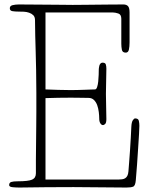

<svg xmlns="http://www.w3.org/2000/svg" viewBox="-20 -841 683 861"><path d="M586 -310Q600 -310 602.5 -299.5Q605 -289 605 -277Q605 -268 603.5 -240.5Q602 -213 599.5 -177Q597 -141 594.5 -102Q592 -63 589 -33Q587 -8 577 -4Q567 0 547 0Q486 0 428.5 -1Q371 -2 310 -2Q249 -2 188.5 -1.5Q128 -1 67 0Q52 0 36.5 -1.5Q21 -3 21 -11Q21 -22 30.5 -25Q40 -28 60 -28Q107 -28 124 -35.5Q141 -43 141 -64Q141 -99 141 -125.5Q141 -152 141.5 -175.5Q142 -199 142 -222Q142 -245 142.5 -273.5Q143 -302 143 -338.5Q143 -375 143 -425Q143 -481 142 -526Q141 -571 140 -609.5Q139 -648 138 -682Q137 -716 137 -750Q137 -765 129.5 -772.5Q122 -780 110.5 -784Q99 -788 86.5 -788.5Q74 -789 64 -789Q47 -789 35.5 -791Q24 -793 24 -804Q24 -815 37 -818Q50 -821 65 -821Q98 -821 133 -820.5Q168 -820 200 -820Q232 -820 259.5 -819.5Q287 -819 306 -819Q343 -819 366.5 -819.5Q390 -820 412.5 -820Q435 -820 462 -820.5Q489 -821 533 -821Q547 -821 554 -813.5Q561 -806 561 -785V-651Q561 -632 558 -618.5Q555 -605 544 -605Q529 -605 526.5 -618Q524 -631 524 -645V-757Q524 -776 510.5 -780.5Q497 -785 487 -785H184V-440Q213 -439 241 -438Q269 -437 298 -437Q312 -437 329 -437.5Q346 -438 361.5 -438.5Q377 -439 389 -439.5Q401 -440 406 -440Q412 -440 415.5 -450.5Q419 -461 420.5 -475.5Q422 -490 422.5 -505.5Q423 -521 423 -530Q423 -531 423.5 -536Q424 -541 425.5 -546.5Q427 -552 430.5 -556Q434 -560 440 -560Q452 -560 454.5 -552Q457 -544 457 -533Q457 -504 456 -476.5Q455 -449 455 -420Q455 -391 456 -363Q457 -335 457 -307Q457 -290 451.5 -285Q446 -280 442 -280Q435 -280 430 -288Q425 -296 425 -309Q425 -322 423 -338.5Q421 -355 416 -369Q411 -383 401.5 -392.5Q392 -402 377 -402Q363 -402 345 -402.5Q327 -403 298 -403Q269 -403 241 -402.5Q213 -402 184 -401V-36H513Q520 -36 527.5 -37Q535 -38 541 -41.5Q547 -45 551 -52.5Q555 -60 556 -73Q557 -86 559 -111.5Q561 -137 563 -166Q565 -195 566.5 -223.5Q568 -252 569 -273Q570 -293 575.5 -301.5Q581 -310 586 -310Z"/></svg>

Font: Life Savers
Style: Regular
Weight: 400
Designer: Pablo Impallari, Rodrigo Fuenzalida, Brenda Gallo
Foundry: Pablo Impallari, Rodrigo Fuenzalida, Brenda Gallo
Version: Version 3.001; ttfautohint (v0.95) -l 8 -r 50 -G 200 -x 14 -